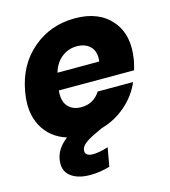

<svg xmlns="http://www.w3.org/2000/svg" viewBox="-114 -657 844 954"><g transform="rotate(-15 308.0 -180.0)"><path d="M332 -429.2Q288.6 -429.2 254.6 -402.6Q220.7 -376 206.1 -327.1H420.9Q427.7 -375.5 402.6 -402.3Q377.4 -429.2 332 -429.2ZM334 190.9Q282.7 206.1 232.9 206.1Q167.5 206.1 131.6 176.8Q95.7 147.5 105 91.8Q114.3 36.6 168.9 -3.9Q85.4 -30.3 46.6 -102.3Q7.8 -174.3 26.9 -278.8Q49.8 -410.2 141.4 -488Q232.9 -565.9 358.9 -565.9Q482.4 -565.9 546.6 -490.2Q610.8 -414.6 588.9 -289.1Q585 -267.6 577.1 -240.2H189.9Q184.1 -186.5 208.5 -158.7Q232.9 -130.9 276.9 -130.9Q340.3 -130.9 375 -185.1H557.1Q529.8 -120.6 474.4 -72.3Q418.9 -23.9 347.2 -3.9L313 12.2Q272.9 30.8 254.9 45.7Q236.8 60.5 233.9 77.1Q231 92.3 241 101.1Q251 109.9 272 109.9Q304.7 109.9 351.1 95.2Z"/></g></svg>

Font: SVN-Poppins
Style: Bold Italic
Weight: 700
Italic angle: -10°
Designer: Ninad Kale (Devanagari), Jonny Pinhorn (Latin)
Foundry: Indian Type Foundry
Version: Version 3.002 2017